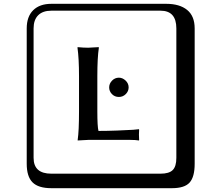

<svg xmlns="http://www.w3.org/2000/svg" viewBox="-20 -774 1140 1006"><path d="M603 -266Q581 -266 566.5 -281Q552 -296 552 -316Q552 -336 567 -351.5Q582 -367 603 -367Q622 -367 638 -352Q654 -337 654 -316Q654 -296 639 -281Q624 -266 603 -266ZM490 -191Q490 -110 496 -88Q541 -88 594 -90Q647 -92 678 -94L708 -97L709 -94Q708 -88 708 -69Q708 -51 709 -41L708 -38Q690 -41 663 -41H442L387 -38V-41Q394 -88 394 -191V-374Q394 -468 386 -524L387 -527Q417 -524 442 -524L497 -527L498 -524Q490 -472 490 -374ZM249 -718Q204 -718 180 -694Q156 -670 156 -625V53Q156 136 249 136H821Q866 136 885 117Q904 98 904 53V-625Q904 -718 821 -718ZM1000 84Q1000 153 973.5 182.5Q947 212 881 212H249Q181 212 150.5 181.5Q120 151 120 84V-625Q120 -687 154 -720.5Q188 -754 249 -754H851Q921 -754 960.5 -722Q1000 -690 1000 -625Z"/></svg>

Font: Libertinus Keyboard
Style: Regular
Weight: 700
Designer: Philipp H. Poll
Foundry: Khaled Hosny
Version: Version 6.7